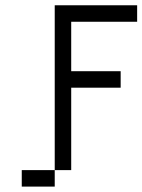

<svg xmlns="http://www.w3.org/2000/svg" viewBox="-20 -645 540 728"><path d="M500 -562.5H250V-375H437.5V-312.5H250V0H187.5V-625H500ZM62.5 0H187.5V62.5H62.5Z"/></svg>

Font: ChillBitmapSE 16px
Style: Regular
Weight: 400
Designer: Designed by Warren2060
Foundry: ChillType
Version: Version 1.000